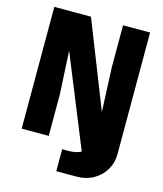

<svg xmlns="http://www.w3.org/2000/svg" viewBox="-127 -792 904 1063"><g transform="rotate(15 325.0 -260.0)"><path d="M409 46 193 -485 206 -240V0H51V-698H261L456 -204L445 -458V-698H600V0ZM297 178V52H329Q373 52 398 40Q423 28 423 -12V-83H600V0Q600 48 576.5 88.5Q553 129 510.5 153.5Q468 178 411 178Z"/></g></svg>

Font: Azeret Mono Thin
Style: Bold
Weight: 700
Version: Version 1.002